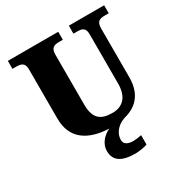

<svg xmlns="http://www.w3.org/2000/svg" viewBox="-214 -872 1207 1271"><g transform="rotate(-30 390.0 -237.0)"><path d="M455 240C476 240 525 234 546 224V153C522 158 501 161 483 161C443 161 414 147 414 115C414 52 465 13 507 0H504C622 -27 670 -109 670 -217V-593C670 -646 698 -653 734 -653H764V-714H494V-653H523C559 -653 585 -646 585 -597V-219C585 -109 527 -69 457 -69C370 -69 321 -101 321 -210V-593C321 -646 349 -653 384 -653H413V-714H28V-653H57C92 -653 121 -646 121 -597V-219C121 -62 230 4 386 10C337 31 297 78 297 130C297 206 349 240 455 240Z"/></g></svg>

Font: Noto Serif Thai Black
Style: Regular
Weight: 900
Designer: Monotype Design Team
Foundry: Monotype Imaging Inc.
Version: Version 2.002